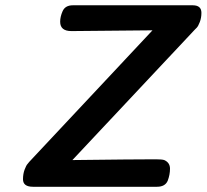

<svg xmlns="http://www.w3.org/2000/svg" viewBox="-20 -714 790 734"><path d="M67.9 -28.8Q67.9 -48.8 74 -65.4Q80.1 -82 85.9 -87.9L91.8 -95.2L563 -598.1L255.9 -595.2H252.9Q210 -595.2 210 -630.9Q210 -649.9 219.2 -670.9Q229 -693.8 258.8 -693.8H716.8Q750 -693.8 750 -665Q750 -646 743.9 -629.9Q737.8 -613.8 731.9 -607.9L725.1 -601.1L256.8 -102.1Q494.6 -105 575.2 -105Q599.1 -105 607.9 -102.1Q629.9 -92.3 629.9 -69.1Q629.9 -45.9 621.1 -22.9Q611.3 0 580.1 0H106Q67.9 0 67.9 -28.8Z"/></svg>

Font: CMU Sans Serif
Style: BoldOblique
Weight: 700
Italic angle: -12°
Version: Version 0.7.0